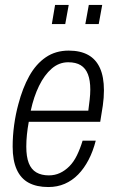

<svg xmlns="http://www.w3.org/2000/svg" viewBox="-20 -742 469 774"><path d="M175 12Q128 12 96 -5Q64 -22 47.5 -58.5Q31 -95 31 -151Q31 -194 37 -238Q43 -282 54 -322Q71 -387 98 -435.5Q125 -484 164.5 -511Q204 -538 257 -538Q304 -538 335.5 -520.5Q367 -503 383 -467.5Q399 -432 399 -378Q399 -348 394.5 -316.5Q390 -285 384 -251H96Q91 -224 88.5 -199Q86 -174 86 -151Q86 -110 96 -84.5Q106 -59 126.5 -47Q147 -35 177 -35Q201 -35 221.5 -44.5Q242 -54 259.5 -71.5Q277 -89 290 -115.5Q303 -142 313 -175H366Q355 -132 337 -97.5Q319 -63 295 -38.5Q271 -14 241 -1Q211 12 175 12ZM104 -296H336Q339 -319 341.5 -340.5Q344 -362 344 -381Q344 -418 334.5 -442.5Q325 -467 305.5 -479Q286 -491 255 -491Q218 -491 188.5 -465.5Q159 -440 137.5 -396Q116 -352 104 -296ZM189 -645 202 -722H257L243 -645ZM324 -645 338 -722H392L378 -645Z"/></svg>

Font: Archivo Condensed ExtraLight
Style: Italic
Weight: 250
Width: 3
Italic angle: -10°
Designer: Hector Gatti
Foundry: Omnibus-Type
Version: Version 2.001